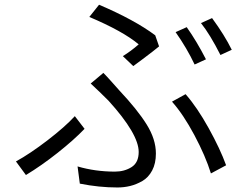

<svg xmlns="http://www.w3.org/2000/svg" viewBox="-20 -787 1040 828"><path d="M737.3 -648.4 785.2 -669.9Q828.1 -609.4 868.2 -531.2L819.3 -508.8Q786.1 -579.1 737.3 -648.4ZM846.7 -687.5 894.5 -709Q948.2 -635.7 979.5 -572.3L930.7 -549.8Q885.7 -638.7 846.7 -687.5ZM554.7 -502 509.8 -544.9Q545.9 -567.4 578.1 -595.7Q510.7 -652.3 365.2 -713.9L407.2 -766.6Q560.5 -701.2 649.4 -634.8L666 -586.9Q659.2 -581.1 636.7 -563.5Q614.3 -545.9 592.3 -529.8Q570.3 -513.7 554.7 -502ZM324.2 4.9 314.5 -69.3Q390.6 -46.9 475.6 -46.9Q516.6 -46.9 547.4 -66.4Q578.1 -85.9 578.1 -131.8Q578.1 -209 448.2 -352.5Q410.2 -390.6 371.1 -426.8L425.8 -472.7Q439.5 -459 463.4 -432.1Q487.3 -405.3 495.1 -396.5Q572.3 -314.5 612.3 -250.5Q652.3 -186.5 652.3 -125Q652.3 -82 636.2 -51.8Q620.1 -21.5 593.8 -6.3Q567.4 8.8 541 15.1Q514.6 21.5 486.3 21.5Q407.2 21.5 324.2 4.9ZM955.1 -74.2 889.6 -39.1Q866.2 -114.3 818.4 -204.1Q770.5 -293.9 721.7 -348.6L780.3 -380.9Q830.1 -324.2 879.9 -234.4Q929.7 -144.5 955.1 -74.2ZM302.7 -286.1 344.7 -231.4Q298.8 -183.6 228.5 -127.9Q158.2 -72.3 91.8 -32.2L48.8 -90.8Q109.4 -124 185.1 -182.1Q260.7 -240.2 302.7 -286.1Z"/></svg>

Font: GenEi Gothic M SemiLight
Style: Regular
Weight: 350
Designer: o_tamon (Modified); [Source Han Sans]
Ryoko NISHIZUKA  (kana & ideographs); Paul D. Hunt (Latin, Greek & Cyrillic); Wenl
Version: Version 1.1a;Original Version 1.004